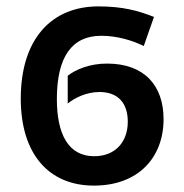

<svg xmlns="http://www.w3.org/2000/svg" viewBox="-20 -571 577 601"><path d="M274 10C413 10 492 -78 492 -198C492 -303 432 -372 315 -372C261 -372 218 -354 192 -334V-247C213 -264 250 -283 291 -283C350 -283 380 -248 380 -190C380 -127 341 -82 275 -82C194 -82 158 -151 158 -261C158 -393 205 -459 297 -459C346 -459 393 -445 430 -427L462 -518C414 -537 365 -551 288 -551C142 -551 45 -450 45 -262C45 -90 132 10 274 10Z"/></svg>

Font: Noto Sans UI SemiCondensed Medium
Style: Regular
Weight: 500
Width: 4
Designer: Monotype Design Team
Foundry: Monotype Imaging Inc.
Version: Version 1.901